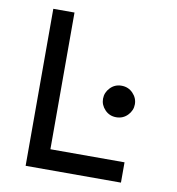

<svg xmlns="http://www.w3.org/2000/svg" viewBox="-79 -771 775 843"><g transform="rotate(10 308.0 -350.0)"><path d="M91 0V-700H185.5V-90.5H516V0ZM445 -279Q415 -279 394.8 -300.2Q374.5 -321.5 374.5 -349Q374.5 -377 394.8 -398.2Q415 -419.5 445 -419.5Q475.5 -419.5 496 -398.2Q516.5 -377 516.5 -349Q516.5 -321.5 496 -300.2Q475.5 -279 445 -279Z"/></g></svg>

Font: Overpass Mono Medium
Style: Regular
Weight: 500
Monospace: yes
Designer: Delve Withrington, Dave Bailey
Foundry: Delve Fonts LLC
Version: Version 4.000